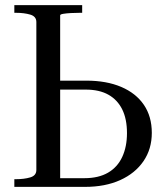

<svg xmlns="http://www.w3.org/2000/svg" viewBox="-20 -730 650 750"><path d="M312 0H36V-30H42Q74 -30 98 -37Q122 -44 122 -66V-644Q122 -666 98 -673Q74 -680 42 -680H36V-710H301V-680H292Q275 -680 257 -679Q239 -678 227 -676Q215 -674 215 -670V-34H310Q365 -34 402 -55.5Q439 -77 457.5 -117Q476 -157 476 -210Q476 -265 457.5 -302.5Q439 -340 403.5 -360Q368 -380 315 -380H175V-415H317Q396 -415 453.5 -390.5Q511 -366 542 -320.5Q573 -275 573 -211Q573 -148 540.5 -100.5Q508 -53 449.5 -26.5Q391 0 312 0Z"/></svg>

Font: Roboto Serif 144pt
Style: Regular
Weight: 400
Version: Version 1.008